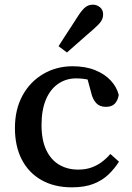

<svg xmlns="http://www.w3.org/2000/svg" viewBox="-20 -790 564 823"><path d="M288 13Q213 13 158 -18Q103 -49 73.5 -106Q44 -163 44 -241Q44 -321 76.5 -380.5Q109 -440 165.5 -473Q222 -506 291 -506Q347 -506 388.5 -489Q430 -472 455.5 -444Q481 -416 489 -383Q485 -359 472 -345.5Q459 -332 434 -332Q407 -332 392 -348.5Q377 -365 371 -392L347 -481L409 -430Q387 -441 362 -447.5Q337 -454 306 -454Q263 -454 229 -430.5Q195 -407 176.5 -362.5Q158 -318 158 -254Q158 -190 178 -147.5Q198 -105 233.5 -84Q269 -63 315 -63Q346 -63 370.5 -71.5Q395 -80 415.5 -95Q436 -110 453 -130L490 -97Q471 -67 445 -42Q419 -17 381 -2Q343 13 288 13ZM231 -592Q245 -614 258.5 -635Q272 -656 287 -678.5Q302 -701 317 -725Q333 -749 346.5 -759.5Q360 -770 378 -770Q395 -770 408.5 -759Q422 -748 422 -728Q422 -712 413 -698.5Q404 -685 382 -666Q362 -649 342.5 -631.5Q323 -614 304.5 -598Q286 -582 267 -565Z"/></svg>

Font: Source Serif 4 Medium
Style: Regular
Weight: 500
Designer: Frank Grießhammer
Foundry: Adobe Systems Incorporated
Version: Version 4.004;hotconv 1.0.116;makeotfexe 2.5.65601